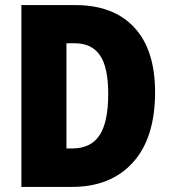

<svg xmlns="http://www.w3.org/2000/svg" viewBox="-20 -734 671 754"><path d="M589 -372Q589 -192 502 -96Q415 0 263 0H64V-714H276Q426 -714 507.5 -626Q589 -538 589 -372ZM405 -365Q405 -470 372.5 -517Q340 -564 274 -564H241V-151H263Q337 -151 371 -203Q405 -255 405 -365Z"/></svg>

Font: Noto Sans Gujarati Condensed Black
Style: Regular
Weight: 900
Width: 3
Designer: Jelle Bosma - Monotype Design Team, Universal Thirst
Foundry: Monotype Imaging Inc.
Version: Version 2.106; ttfautohint (v1.8.4.7-5d5b)